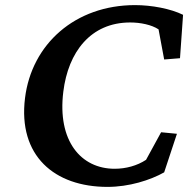

<svg xmlns="http://www.w3.org/2000/svg" viewBox="-20 -721 737 752"><path d="M401 11C485 11 568 -15 623 -46L673 -197L611 -203L552 -95C517 -72 473 -60 429 -60C297 -60 204 -169 228 -362C247 -517 335 -633 490 -633C530 -633 574 -624 601 -606L623 -488L685 -493L697 -663C648 -687 574 -701 509 -701C274 -701 104 -548 78 -337C50 -111 193 11 401 11Z"/></svg>

Font: TPK Tissa Web SemiBold
Style: Italic
Weight: 600
Italic angle: -7°
Designer: Jacques Le Bailly, Suppakit Chalermlarp | Katatrad Co.,Ltd.
Foundry: Jacques Le Bailly, Cadson Demak Co.,Ltd.
Version: Version 5.000;Glyphs 3.1.2 (3151)